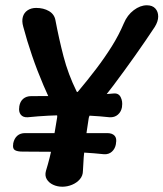

<svg xmlns="http://www.w3.org/2000/svg" viewBox="-20 -702 619 727"><path d="M85 -258Q67 -257 58.5 -268Q50 -279 53 -297V-299Q56 -318 68 -328Q80 -338 98 -338Q175 -338 254 -339.5Q333 -341 410 -348Q429 -350 437 -334Q445 -318 442 -299V-297Q439 -279 426.5 -268Q414 -257 395 -258Q321 -266 242.5 -266Q164 -266 85 -258ZM65 -128Q46 -128 36.5 -133.5Q27 -139 30 -157V-159Q34 -178 45.5 -188Q57 -198 75 -198Q152 -198 231 -198Q310 -198 386 -198Q405 -198 414 -188Q423 -178 419 -159V-157Q416 -139 404 -128Q392 -117 374 -118Q298 -126 220 -127Q142 -128 65 -128ZM216 5Q197 5 181 -2.5Q165 -10 157 -23.5Q149 -37 154 -55Q170 -107 179 -156Q188 -205 196 -255Q197 -260 196.5 -263.5Q196 -267 194 -272Q169 -322 145 -378Q121 -434 101.5 -491Q82 -548 68 -601Q62 -622 66.5 -638Q71 -654 84.5 -663Q98 -672 117 -672Q145 -672 165.5 -660Q186 -648 190 -625Q203 -556 220.5 -488.5Q238 -421 270 -356Q272 -351 276 -356Q312 -399 344 -441Q376 -483 403 -526Q430 -569 449 -614Q462 -645 486.5 -663.5Q511 -682 536 -682Q557 -682 568 -670Q579 -658 579 -639.5Q579 -621 566 -600Q531 -547 491 -490.5Q451 -434 409 -378Q367 -322 324 -272Q321 -267 319 -263.5Q317 -260 316 -255Q308 -205 302 -156Q296 -107 294 -55Q294 -37 282.5 -23.5Q271 -10 253 -2.5Q235 5 216 5Z"/></svg>

Font: Winky Sans Medium
Style: Italic
Weight: 500
Italic angle: -8.97852°
Designer: Simon Atzbach
Foundry: typofactur
Version: Version 1.205